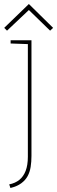

<svg xmlns="http://www.w3.org/2000/svg" viewBox="-20 -901 285 958"><path d="M245 -762 124 -881 1 -762 15 -748 124 -851 230 -748ZM137 -123V-700H33V-684L119 -681V-119Q119 -77 108 -48.5Q97 -20 76.5 -3.5Q56 13 26 19L32 37Q65 29 86 13.5Q107 -2 118 -22.5Q129 -43 133 -68.5Q137 -94 137 -123Z"/></svg>

Font: Advent Pro Thin
Style: Regular
Weight: 250
Version: Version 3.000